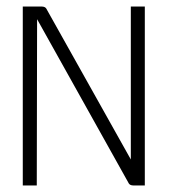

<svg xmlns="http://www.w3.org/2000/svg" viewBox="-20 -585 520 590"><path d="M50 -15H93L94 -526L376 -21C378 -18 382 -15 391 -15H425V-565H382V-95L122 -559C120 -562 116 -565 107 -565H50Z"/></svg>

Font: Charger Sport
Style: HL
Weight: 100
Designer: Jasper
Foundry: Cannot Into Space Fonts
Version: Version 1.1